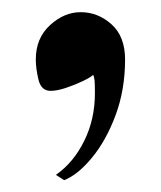

<svg xmlns="http://www.w3.org/2000/svg" viewBox="-20 -150 266 317"><path d="M85.9 147.5 72.3 138.7Q101.6 118.2 119.1 82.5Q136.7 46.9 136.7 3.9Q136.7 -10.7 136.2 -16.6Q135.7 -22.5 133.8 -26.4Q129.9 -22.5 116.7 -16.1Q103.5 -9.8 88.9 -4.9Q74.2 0 63.5 0Q47.9 0 43.5 -18.6Q39.1 -37.1 39.1 -51.8Q39.1 -86.9 62.5 -108.4Q85.9 -129.9 113.3 -129.9Q141.6 -129.9 164.1 -109.9Q186.5 -89.8 186.5 -51.8Q186.5 -2 170.9 40Q155.3 82 131.8 110.4Q108.4 138.7 85.9 147.5Z"/></svg>

Font: Padauk
Style: Regular
Weight: 400
Designer: Debbi Hosken, Becca Hirsbrunner Spalinger
Foundry: SIL International
Version: Version 5.003